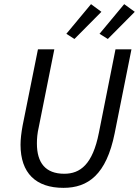

<svg xmlns="http://www.w3.org/2000/svg" viewBox="-20 -894 670 926"><path d="M286 12C405 12 493 -52 533 -251L614 -656H537L457 -254C427 -101 367 -56 290 -56C199 -56 158 -109 158 -202C158 -226 160 -251 167 -281L242 -656H163L89 -288C83 -255 79 -223 79 -196C79 -59 153 12 286 12ZM339 -706 469 -837 419 -874 300 -731ZM500 -706 630 -837 579 -874 460 -731Z"/></svg>

Font: Source Sans Pro
Style: Italic
Weight: 400
Italic angle: -11°
Designer: Paul D. Hunt
Foundry: Adobe Systems Incorporated
Version: Version 3.006;hotconv 1.0.111;makeotfexe 2.5.65597